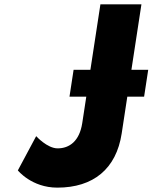

<svg xmlns="http://www.w3.org/2000/svg" viewBox="-20 -845 699 880"><path d="M563.5 -402H640.5L659.3 -525H582.3L628.2 -825H440.2L394.3 -525H317.3L298.5 -402H375.5L357 -281C344.3 -198 298.2 -165 244.2 -165C196.2 -165 145.8 -221 145.8 -221L61.8 -64C61.8 -64 124.7 15 242.7 15C407.7 15 512.9 -71 537.7 -233Z"/></svg>

Font: Sztylet
Style: BdObl
Weight: 700
Foundry: Cannot Into Space Fonts, PlusOne Fonts
Version: Version 0.12